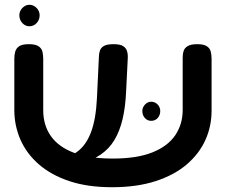

<svg xmlns="http://www.w3.org/2000/svg" viewBox="-20 -768 946 804"><path d="M449 16Q347 16 270.5 -9.5Q194 -35 142.5 -80Q91 -125 65.5 -183.5Q40 -242 40 -307V-523Q40 -539 44 -552.5Q48 -566 60.5 -574.5Q73 -583 101 -583Q128 -583 141 -574.5Q154 -566 157.5 -552.5Q161 -539 161 -522V-307Q161 -243 193.5 -197.5Q226 -152 290.5 -128Q355 -104 452 -104Q554 -104 618.5 -130Q683 -156 714 -202Q745 -248 745 -308V-528Q745 -543 749 -555Q753 -567 766 -575Q779 -583 806 -583Q833 -583 846 -574.5Q859 -566 862.5 -552Q866 -538 866 -522V-305Q866 -239 840 -181.5Q814 -124 762 -79.5Q710 -35 631.5 -9.5Q553 16 449 16ZM279 -80 254 -116 285 -121Q311 -135 329 -157Q347 -179 359 -209Q371 -239 377.5 -276.5Q384 -314 386 -358L394 -527Q394 -542 398 -555Q402 -568 415 -575.5Q428 -583 455 -583Q483 -583 495.5 -575Q508 -567 512 -553.5Q516 -540 515 -524L508 -383Q505 -318 493 -268Q481 -218 459 -181.5Q437 -145 402 -121Q367 -97 317 -83ZM613 -262Q597 -262 586.5 -274Q576 -286 576 -303Q576 -318 587 -330Q598 -342 613 -342Q629 -342 640 -330.5Q651 -319 651 -303Q651 -286 640.5 -274Q630 -262 613 -262ZM103 -658Q86 -658 73.5 -671.5Q61 -685 61 -704Q61 -722 74 -735Q87 -748 103 -748Q120 -748 133 -735Q146 -722 146 -704Q146 -685 133.5 -671.5Q121 -658 103 -658Z"/></svg>

Font: Fredoka Expanded Medium
Style: Regular
Weight: 500
Width: 7
Designer: Ben Nathan
Foundry: Milena B. Brandão, Ben Nathan
Version: Version 2.001